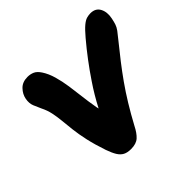

<svg xmlns="http://www.w3.org/2000/svg" viewBox="-172 -910 1118 1118"><g transform="rotate(-45 387.0 -351.5)"><path d="M313 12Q283 12 264 2Q245 -8 231.5 -30Q218 -52 205 -89Q182 -157 170 -211Q158 -265 153 -309Q148 -353 144.5 -389.5Q141 -426 134 -459Q127 -492 111 -524Q100 -547 90 -572Q80 -597 86 -629Q92 -661 116.5 -686.5Q141 -712 183 -712Q206 -712 225.5 -703.5Q245 -695 262 -669Q283 -637 295.5 -593.5Q308 -550 315 -501.5Q322 -453 327.5 -406Q333 -359 340 -320Q342 -303 346 -289Q385 -364 430 -430Q501 -536 583 -633Q615 -671 636 -688.5Q657 -706 673 -710.5Q689 -715 704 -715Q746 -715 763 -683Q780 -651 771 -606Q766 -581 760.5 -565Q755 -549 743 -532.5Q731 -516 707 -487Q668 -439 631.5 -392Q595 -345 560 -295.5Q525 -246 491 -190.5Q457 -135 422 -70Q402 -30 379 -9Q356 12 313 12Z"/></g></svg>

Font: Shantell Sans Light ExtraBold
Style: Italic
Weight: 800
Italic angle: -11°
Version: Version 1.008;[ac192a2d6]